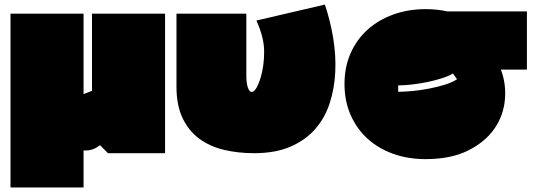

<svg xmlns="http://www.w3.org/2000/svg" viewBox="-20 -627 2338 841"><path d="M453 44 418 9Q398 24 381.5 28.5Q365 33 346 32V194H26V-567H346V-215L383 -229V-567H703V44Z M1103 -537 1403 -607Q1427 -536 1439.5 -460Q1452 -384 1448.5 -311.5Q1445 -239 1424 -174.5Q1403 -110 1360.5 -61.5Q1318 -13 1252 15.5Q1186 44 1093 44Q1023 44 961.5 29.5Q900 15 853.5 -19Q807 -53 780 -109Q753 -165 753 -248V-567H1059V-296Q1059 -264 1065 -245.5Q1071 -227 1080 -224.5Q1089 -222 1100 -237Q1111 -252 1122 -288Q1137 -339 1137 -401Q1137 -463 1103 -537Z M1489 -259Q1489 -334 1516 -394.5Q1543 -455 1590.5 -497.5Q1638 -540 1703 -563.5Q1768 -587 1844 -587Q1896 -587 1939 -577H2288V-322H2174Q2198 -259 2191.5 -189.5Q2185 -120 2145 -62.5Q2105 -5 2030 32.5Q1955 70 1844 70Q1768 70 1703 47Q1638 24 1590.5 -19Q1543 -62 1516 -123Q1489 -184 1489 -259ZM1982 -280 1964 -305Q1946 -294 1916.5 -284.5Q1887 -275 1853.5 -268Q1820 -261 1786 -257Q1752 -253 1724 -253V-225Q1752 -225 1788 -228.5Q1824 -232 1860 -239Q1896 -246 1928.5 -256Q1961 -266 1982 -280Z"/></svg>

Font: ChangwonDangamAsac Bold
Style: Regular
Weight: 700
Designer: Choi Chi-young, Lee Youngbeen, Kim Jungjin, Yoon Jihee, Han Dohee
Foundry: YoonDesign Inc.
Version: Version 1.010;Build 20210623